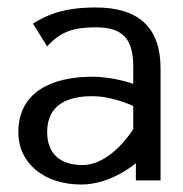

<svg xmlns="http://www.w3.org/2000/svg" viewBox="-20 -482 488 513"><path d="M29 -129C29 -44 100 11 197 11C278 11 343 -46 343 -46V0H409V-299C409 -410 349 -462 236 -462C156 -462 109 -445 68 -419L106 -358C142 -398 177 -409 236 -409C305 -409 336 -381 336 -305V-258C336 -258 284 -277 227 -277C118 -277 29 -236 29 -129ZM106 -129C106 -204 163 -225 227 -225C281 -225 336 -199 336 -199V-137C336 -137 278 -41 200 -41C145 -41 106 -68 106 -129Z"/></svg>

Font: Charger Sport
Style: Df
Weight: 400
Designer: Jasper
Foundry: Cannot Into Space Fonts
Version: Version 1.1